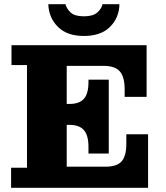

<svg xmlns="http://www.w3.org/2000/svg" viewBox="-20 -898 794 918"><path d="M33 0V-96H109V-587H35V-682H299V0ZM299 0V-101H688V0ZM403 -196Q403 -251 381 -276Q359 -301 312 -301H500V-164H403ZM299 -301V-401H500V-301ZM484 -101Q539 -101 561.5 -126.5Q584 -152 584 -210V-256H688V-101ZM312 -401Q359 -401 381 -425.5Q403 -450 403 -505V-517H500V-401ZM299 -583V-682H681V-583ZM576 -471Q576 -530 553 -556.5Q530 -583 476 -583H681V-435H576ZM381 -726Q300 -726 256.5 -770Q213 -814 211 -878H293Q298 -857 317.5 -838.5Q337 -820 381 -820Q425 -820 445.5 -838.5Q466 -857 470 -878H551Q550 -814 506.5 -770Q463 -726 381 -726Z"/></svg>

Font: Montagu Slab 24pt
Style: Bold
Weight: 700
Designer: Florian Karsten
Foundry: Florian Karsten
Version: Version 1.000